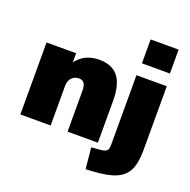

<svg xmlns="http://www.w3.org/2000/svg" viewBox="-157 -896 1228 1238"><g transform="rotate(20 457.0 -277.0)"><path d="M576 -287V0H368V-279Q368 -316 356.5 -332Q345 -348 322 -348Q290 -348 271 -327Q252 -306 252 -272V0H44V-494H247V-432Q304 -506 403 -506Q491 -506 533.5 -452.5Q576 -399 576 -287ZM869 -54Q869 33 845 82Q821 131 766 155Q711 179 610 185L560 188L546 43L602 38Q637 36 649 25.5Q661 15 661 -13V-494H869ZM860 -742V-578H668V-742Z"/></g></svg>

Font: Nunito Sans Heavy
Style: Regular
Weight: 400
Designer: Vernon Adams
Foundry: Vernon Adams
Version: Version 2.500